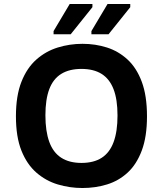

<svg xmlns="http://www.w3.org/2000/svg" viewBox="-20 -932 818 964"><path d="M394 12Q330 12 270 -6Q210 -24 162.5 -65.5Q115 -107 87.5 -176Q60 -245 60 -348Q60 -451 87.5 -521Q115 -591 162.5 -633Q210 -675 270 -693.5Q330 -712 394 -712Q459 -712 517 -693.5Q575 -675 620.5 -633Q666 -591 692 -521Q718 -451 718 -348Q718 -246 692 -176.5Q666 -107 621 -65.5Q576 -24 517.5 -6Q459 12 394 12ZM389 -114Q451 -114 491 -140Q531 -166 550.5 -219Q570 -272 570 -352Q570 -433 550 -484.5Q530 -536 490 -561Q450 -586 389 -586Q328 -586 287.5 -561Q247 -536 227.5 -484.5Q208 -433 208 -353Q208 -273 227.5 -219.5Q247 -166 287.5 -140Q328 -114 389 -114ZM249 -760V-776L330 -912H444V-896L335 -760ZM439 -760V-776L520 -912H634V-896L525 -760Z"/></svg>

Font: AR One Sans
Style: Bold
Weight: 700
Designer: Niteesh Yadav
Foundry: Niteesh Yadav
Version: Version 1.001;gftools[0.9.33]